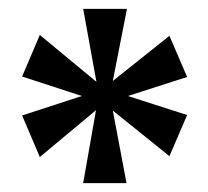

<svg xmlns="http://www.w3.org/2000/svg" viewBox="-20 -780 471 434"><path d="M168 -366 197 -531 70 -425 30 -519 165 -563 30 -607 70 -701 198 -595 168 -760H267L235 -597L363 -699L403 -606L269 -563L403 -520L363 -427L235 -530L266 -366Z"/></svg>

Font: Noto Serif Hebrew Condensed
Style: Bold
Weight: 700
Width: 3
Designer: Monotype Design Team
Foundry: Monotype Imaging Inc.
Version: Version 2.004; ttfautohint (v1.8.4.7-5d5b)